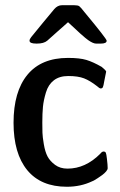

<svg xmlns="http://www.w3.org/2000/svg" viewBox="-20 -710 462 740"><path d="M32.2 -236.8Q32.2 -356.9 85.7 -421.9Q139.2 -486.8 242.2 -486.8Q287.1 -486.8 313 -479Q338.9 -471.2 372.1 -452.1Q388.2 -439 389.2 -434.1Q389.2 -432.1 381.8 -397Q378.9 -378.9 376.5 -374Q374 -369.1 368.2 -369.1Q363.3 -369.1 354 -377.9Q327.1 -398.9 304 -408Q280.8 -417 243.2 -417Q209 -417 187.5 -400.4Q166 -383.8 157 -353.5Q147.9 -323.2 145.5 -298.1Q143.1 -272.9 143.1 -237.8Q143.1 -213.9 143.6 -198.5Q144 -183.1 148.9 -154.1Q153.8 -125 163.3 -106.9Q172.9 -88.9 192.4 -74.5Q211.9 -60.1 240.2 -60.1Q309.1 -60.1 366.2 -117.2Q373 -126 378.9 -126Q385.7 -126 387.9 -121.1Q390.1 -116.2 392.1 -98.1Q395 -74.2 395 -62Q395 -56.2 388.9 -49.1Q382.8 -42 374 -35.4Q365.2 -28.8 356.7 -23.4Q348.1 -18.1 341.8 -14.2L335 -11.2Q291 9.8 237.8 9.8Q137.7 9.8 85 -54.2Q32.2 -118.7 32.2 -236.8ZM93.8 -553.2Q93.8 -559.1 100.3 -567.1Q106.9 -575.2 146 -623Q171.9 -653.8 189 -674.8Q202.1 -689.9 218.8 -689.9H266.1Q280.3 -689.9 285.6 -686Q291 -682.1 305.7 -663.1Q390.6 -561 391.1 -553.2Q391.1 -542 368.7 -542H350.1Q338.9 -542 319.8 -555.4Q300.8 -568.8 242.7 -624H241.7Q234.9 -618.2 227.8 -611.6Q220.7 -605 202.9 -589.6Q185.1 -574.2 162.1 -553.2Q148.9 -542 122.1 -542H120.1Q93.8 -542 93.8 -553.2Z"/></svg>

Font: CMU Sans Serif Demi Condensed
Style: DemiCondensed
Weight: 600
Width: 3
Version: Version 0.7.0